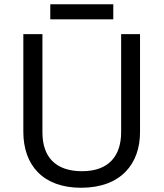

<svg xmlns="http://www.w3.org/2000/svg" viewBox="-20 -875 771 905"><path d="M514 -855H217V-784H514ZM640 -252V-714H551V-252C551 -144 496 -68 367 -68C242 -68 180 -135 180 -251V-714H90V-254C90 -95 184 10 362 10C551 10 640 -104 640 -252Z"/></svg>

Font: Noto Sans Gujarati UI
Style: Regular
Weight: 400
Designer: Jelle Bosma - Monotype Design Team, Universal Thirst
Foundry: Monotype Imaging Inc.
Version: Version 2.106